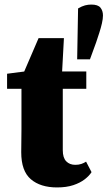

<svg xmlns="http://www.w3.org/2000/svg" viewBox="-20 -806 471 841"><path d="M380 -786Q409 -786 420 -772.5Q431 -759 431 -738Q431 -724 426.5 -704Q422 -684 415 -662.5Q408 -641 401 -620L374 -546H318L322 -769Q339 -779 352.5 -782.5Q366 -786 380 -786ZM166 -417V-493H358V-417ZM230 15Q157 15 115 -21Q73 -57 73 -139Q73 -165 73.5 -189.5Q74 -214 74 -240V-417H11V-483L127 -498L72 -460L149 -639H260L251 -473L255 -463V-148Q255 -115 270 -99.5Q285 -84 310 -84Q325 -84 336.5 -88Q348 -92 357 -98L381 -52Q371 -36 351 -20.5Q331 -5 301 5Q271 15 230 15Z"/></svg>

Font: Source Serif 4 ExtraBold
Style: Regular
Weight: 800
Designer: Frank Grießhammer
Foundry: Adobe Systems Incorporated
Version: Version 4.004;hotconv 1.0.116;makeotfexe 2.5.65601